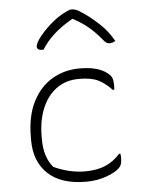

<svg xmlns="http://www.w3.org/2000/svg" viewBox="-57 -868 714 924"><g transform="rotate(-5 300.0 -406.0)"><path d="M338 -536Q436 -536 480 -492Q490 -482 493 -469Q496 -456 496 -439Q496 -431 495.5 -426.5Q495 -422 494 -419H488Q456 -453 422.5 -469.5Q389 -486 330 -486Q266 -486 220.5 -452.5Q175 -419 151 -360Q127 -301 127 -226V-210Q127 -169 137.5 -135Q148 -101 170 -75Q246 -40 321 -40Q379 -40 419.5 -57.5Q460 -75 491 -110H497Q498 -107 498.5 -102.5Q499 -98 499 -90Q499 -77 496.5 -64.5Q494 -52 483 -41Q464 -22 419.5 -6Q375 10 322 10Q201 10 138 -49.5Q75 -109 75 -211V-226Q75 -328 110 -397Q145 -466 204.5 -501Q264 -536 338 -536ZM317 -822H326Q333 -822 344 -818.5Q355 -815 381 -797Q411 -777 451.5 -740Q492 -703 520 -653Q508 -644 491 -644Q482 -644 475.5 -649Q469 -654 456 -670Q431 -700 401 -726Q371 -752 324 -777Q269 -746 231.5 -711.5Q194 -677 173 -641H167Q152 -641 146.5 -646Q141 -651 141 -659Q141 -665 147.5 -678.5Q154 -692 170 -711Q199 -746 236.5 -776Q274 -806 317 -822Z"/></g></svg>

Font: Recursive Mn Csl St Lt
Style: Regular
Weight: 300
Monospace: yes
Version: Version 1.079;hotconv 1.0.112;makeotfexe 2.5.65598; ttfautoh